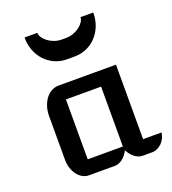

<svg xmlns="http://www.w3.org/2000/svg" viewBox="-146 -927 927 1037"><g transform="rotate(-20 317.0 -409.0)"><path d="M93.8 -373.5Q93.8 -402.8 101.8 -428.2Q109.9 -453.6 124 -472.2Q138.2 -490.7 157.5 -501.2Q176.8 -511.7 199.2 -511.7H528.3V-83.5H634.3Q632.3 -66.4 624.8 -51Q617.2 -35.6 605.7 -24.4Q594.2 -13.2 579.6 -6.6Q564.9 0 548.8 0H496.6Q472.7 0 451.2 -16.4Q429.7 -32.7 415.5 -60.5Q401.4 -32.7 379.9 -16.4Q358.4 0 334.5 0H186.5Q167.5 0 150.4 -9.8Q133.3 -19.5 120.8 -36.1Q108.4 -52.7 101.1 -75Q93.8 -97.2 93.8 -122.6ZM412.1 -83.5V-427.7H210V-83.5ZM289.6 -629.4Q252.9 -629.4 221.2 -643.3Q189.5 -657.2 165.5 -682.4Q141.6 -707.5 127.9 -742.2Q114.3 -776.9 114.3 -818.4H188Q188 -805.2 197 -791.3Q206.1 -777.3 221.7 -765.6Q237.3 -753.9 257.6 -746.6Q277.8 -739.3 300.8 -739.3H323.2Q345.7 -739.3 366.2 -746.6Q386.7 -753.9 402.1 -765.6Q417.5 -777.3 426.8 -791.3Q436 -805.2 436 -818.4H509.3Q509.3 -776.9 495.6 -742.2Q481.9 -707.5 458 -682.4Q434.1 -657.2 402.3 -643.3Q370.6 -629.4 334 -629.4H289.6Z"/></g></svg>

Font: Atomic Age
Style: Regular
Weight: 400
Designer: James Grieshaber
Foundry: James Grieshaber
Version: Version 1.008; ttfautohint (v1.4.1) -l 6 -r 46 -G 0 -x 0 -H 